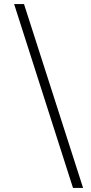

<svg xmlns="http://www.w3.org/2000/svg" viewBox="-20 -822 452 952"><path d="M342 110 50 -802H99L392 110Z"/></svg>

Font: Literata 36pt
Style: Italic
Weight: 400
Italic angle: -2°
Designer: Latin by Veronika Burian and Jose Scaglione. Greek by Irene Vlachou. Cyrillic by Vera Evstafieva
Foundry: TypeTogether
Version: Version 3.002